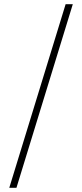

<svg xmlns="http://www.w3.org/2000/svg" viewBox="-20 -730 388 910"><path d="M24 160 291 -710H325L58 160Z"/></svg>

Font: DeepMind Serif Text
Style: Regular
Weight: 400
Designer: Frank Grießhammer / Modifications: Colophon Foundry
Foundry: Colophon Foundry
Version: Version 5.003; ttfautohint (v1.8.2)